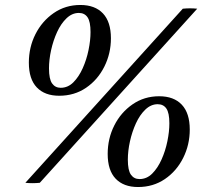

<svg xmlns="http://www.w3.org/2000/svg" viewBox="-20 -735 826 772"><path d="M773 -700 140 0Q109 3 82 0L715 -700Q744 -703 773 -700ZM426 -581Q426 -520 399.5 -467Q373 -414 326 -382Q279 -350 218 -350Q160 -350 128 -383.5Q96 -417 96 -483Q96 -545 122.5 -597.5Q149 -650 196 -682.5Q243 -715 303 -715Q362 -715 394 -681Q426 -647 426 -581ZM344 -606Q344 -648 332 -665.5Q320 -683 297 -683Q270 -683 247.5 -661.5Q225 -640 209.5 -606Q194 -572 185.5 -533.5Q177 -495 177 -460Q177 -417 189.5 -399.5Q202 -382 224 -382Q253 -382 275 -404Q297 -426 312.5 -460.5Q328 -495 336 -534Q344 -573 344 -606ZM743 -214Q743 -153 716.5 -100Q690 -47 643 -15Q596 17 535 17Q477 17 445 -16.5Q413 -50 413 -116Q413 -178 439.5 -230.5Q466 -283 513 -315.5Q560 -348 620 -348Q679 -348 711 -314Q743 -280 743 -214ZM661 -239Q661 -281 649 -298.5Q637 -316 614 -316Q587 -316 564.5 -294.5Q542 -273 526.5 -239Q511 -205 502.5 -166.5Q494 -128 494 -93Q494 -50 506.5 -32.5Q519 -15 541 -15Q570 -15 592 -37Q614 -59 629.5 -93.5Q645 -128 653 -167Q661 -206 661 -239Z"/></svg>

Font: Poltawski Nowy
Style: Italic
Weight: 400
Italic angle: -12°
Designer: Adam Pótawski, Mateusz Machalski, Borys Kosmynka, Ania Wieluska
Foundry: Capitalics.wtf
Version: Version 1.001;gftools[0.9.25]